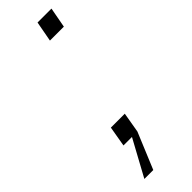

<svg xmlns="http://www.w3.org/2000/svg" viewBox="-213 -489 624 624"><g transform="rotate(-45 98.5 -177.5)"><path d="M133 -480H197L184 -410H120ZM60 -70H124L112 0L60 125H19L87 0H48Z"/></g></svg>

Font: Overused Grotesk Light
Style: Italic
Weight: 300
Italic angle: -10°
Version: Version 0.003